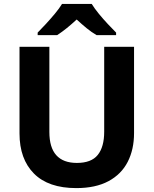

<svg xmlns="http://www.w3.org/2000/svg" viewBox="-20 -954 787 984"><path d="M371 10Q228 10 154 -64.5Q80 -139 80 -270V-714H233V-278Q233 -198 268.5 -158.5Q304 -119 374 -119Q448 -119 481 -160Q514 -201 514 -279V-714H667V-272Q667 -188 634.5 -124.5Q602 -61 536 -25.5Q470 10 371 10ZM450 -934Q464 -911 486.5 -883.5Q509 -856 533 -830.5Q557 -805 575 -787V-774H475Q449 -789 424 -809.5Q399 -830 373 -854Q347 -830 323 -810.5Q299 -791 273 -774H173V-787Q192 -806 215.5 -831.5Q239 -857 261.5 -884Q284 -911 298 -934Z"/></svg>

Font: Noto Sans Symbols
Style: Bold
Weight: 700
Version: Version 2.002